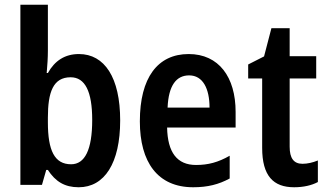

<svg xmlns="http://www.w3.org/2000/svg" viewBox="-20 -780 1381 810"><path d="M182 -566V-760H66V0H157L175 -63H182C214 -14 253 10 312 10C421 10 487 -92 487 -272C487 -453 421 -552 313 -552C254 -552 211 -524 182 -472H177C180 -505 182 -538 182 -566ZM278 -454C339 -454 369 -394 369 -274C369 -148 338 -87 280 -87C210 -87 182 -145 182 -264V-284C182 -391 204 -454 278 -454Z M776 -552C645 -552 570 -452 570 -268C570 -96 645 10 795 10C856 10 903 -2 949 -27V-123C900 -95 858 -84 807 -84C727 -84 687 -137 685 -242H974V-308C974 -455 903 -552 776 -552ZM778 -462C836 -462 864 -406 864 -326H687C691 -420 724 -462 778 -462Z M1256 -89C1219 -89 1202 -113 1202 -161V-449H1314V-543H1202V-661H1125L1094 -542L1027 -508V-449H1086V-156C1086 -38 1133 10 1221 10C1260 10 1295 2 1321 -12V-103C1299 -94 1277 -89 1256 -89Z"/></svg>

Font: Noto Sans Thai Cond SemBd
Style: Regular
Weight: 600
Width: 3
Designer: Monotype Design Team
Foundry: Monotype Imaging Inc.
Version: Version 2.002